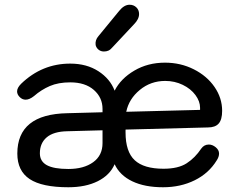

<svg xmlns="http://www.w3.org/2000/svg" viewBox="-20 -779 1013 809"><path d="M903 -132Q903 -118 893 -103Q860 -49 800.5 -19.5Q741 10 667 10Q590 10 537.5 -15Q485 -40 463 -87Q443 -41 392 -15.5Q341 10 268 10Q157 10 105 -24.5Q53 -59 53 -132Q53 -298 264 -302L412 -306V-320Q412 -368 375.5 -400Q339 -432 276 -432Q226 -432 190 -416.5Q154 -401 123 -374Q104 -359 88 -359Q74 -359 63 -370Q52 -381 52 -394Q52 -409 69 -426Q157 -511 276 -511Q345 -511 394.5 -479Q444 -447 463 -397Q489 -448 546 -481.5Q603 -515 675 -515Q741 -515 796.5 -487Q852 -459 884 -412.5Q916 -366 916 -312Q916 -275 901.5 -258.5Q887 -242 856 -242L509 -233V-221Q509 -140 547.5 -104Q586 -68 669 -68Q731 -68 766.5 -91Q802 -114 828 -153Q840 -170 860 -170Q875 -170 889 -158.5Q903 -147 903 -132ZM512 -308 823 -316V-325Q823 -352 803.5 -378.5Q784 -405 750 -421.5Q716 -438 676 -438Q615 -438 569 -400Q523 -362 512 -308ZM412 -176V-230L264 -226Q206 -225 177 -200.5Q148 -176 148 -133Q148 -99 177.5 -83Q207 -67 268 -67Q333 -67 372.5 -95.5Q412 -124 412 -176ZM383 -589Q380 -610 395 -627L482 -733Q503 -759 526 -759Q543 -759 554.5 -748Q566 -737 566 -720Q566 -698 544 -676L456 -582Q446 -570 437.5 -566Q429 -562 418 -562Q405 -562 395.5 -569.5Q386 -577 383 -589Z"/></svg>

Font: Mali Medium
Style: Regular
Weight: 500
Version: Version 1.000; ttfautohint (v1.6)